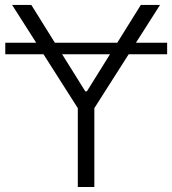

<svg xmlns="http://www.w3.org/2000/svg" viewBox="-20 -747 688 767"><path d="M647.7 -576.3V-530.2H494L356.9 -315V0H290.8V-315L153.8 -530.2H1.1V-576.3H124.6L28.4 -727.3H105.1L199.2 -576.3H448.5L542.6 -727.3H619.3L523.1 -576.3ZM228.3 -530.2 320.7 -382.1H327.1L419.4 -530.2Z"/></svg>

Font: Inter Zeller Light
Style: Regular
Weight: 300
Designer: Rasmus Andersson; Joe Bland
Foundry: zeller
Version: Version 3.015;git-dec3a8cb1